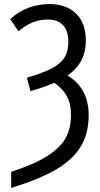

<svg xmlns="http://www.w3.org/2000/svg" viewBox="-20 -744 493 944"><path d="M35 101Q148 64 212.5 23Q277 -18 303 -66Q329 -114 329 -178Q329 -235 308.5 -271.5Q288 -308 247 -337Q203 -317 130 -296L112 -362Q191 -385 234 -407.5Q277 -430 296.5 -460.5Q316 -491 316 -538Q316 -594 289 -621Q262 -648 217 -648Q175 -648 139.5 -633.5Q104 -619 71 -590L30 -650Q111 -724 225 -724Q304 -724 353 -678Q402 -632 402 -544Q402 -434 312 -373Q416 -310 416 -178Q416 -87 376.5 -22.5Q337 42 254.5 90Q172 138 35 180Z"/></svg>

Font: Noto Sans UI Cond
Style: Regular
Weight: 400
Width: 3
Designer: Monotype Design Team
Foundry: Monotype Imaging Inc.
Version: Version 1.001